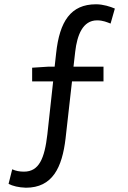

<svg xmlns="http://www.w3.org/2000/svg" viewBox="-20 -767 595 896"><path d="M516 -727C495 -736 462 -747 428 -747C310 -747 258 -667 242 -519L235 -456H207L130 -451V-387H228L201 -140C188 -27 162 34 92 34C72 34 54 31 37 23L20 91C39 101 67 108 101 109C225 109 270 15 286 -121L316 -387H463V-456H323L331 -526C340 -603 366 -672 433 -672C461 -672 480 -663 496 -657Z"/></svg>

Font: Noto Sans Japanese Regular
Style: Regular
Weight: 400
Designer: Ryoko NISHIZUKA (kana & ideographs); Paul D. Hunt (Latin, Greek & Cyrillic); Wenlong ZHANG (bopomofo); Sandoll Communica
Foundry: Adobe Systems Incorporated
Version: Version 1.000;PS 1;hotconv 1.0.78;makeotf.lib2.5.61930